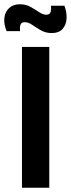

<svg xmlns="http://www.w3.org/2000/svg" viewBox="-26 -880 332 900"><path d="M77 0V-660H205V0ZM217 -725Q188 -725 165.5 -738Q143 -751 125 -763.5Q107 -776 90 -776Q73 -776 69.5 -762.5Q66 -749 68 -734H5Q-9 -768 -5.5 -796.5Q-2 -825 17 -842.5Q36 -860 67 -860Q95 -860 116.5 -848Q138 -836 156.5 -823.5Q175 -811 191 -811Q208 -811 211.5 -824.5Q215 -838 213 -853H276Q288 -821 286 -792Q284 -763 267 -744Q250 -725 217 -725Z"/></svg>

Font: Bricolage Grotesque 16pt SemiBold
Style: Regular
Weight: 600
Version: Version 1.001;gftools[0.9.33.dev8+g029e19f]